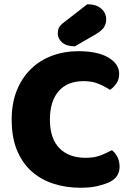

<svg xmlns="http://www.w3.org/2000/svg" viewBox="-20 -866 611 904"><path d="M541 -518Q541 -492 528 -473Q515 -454 498 -443Q472 -460 442.5 -472Q413 -484 374 -484Q297 -484 256 -436.5Q215 -389 215 -303Q215 -214 259.5 -168.5Q304 -123 383 -123Q424 -123 452.5 -134Q481 -145 507 -159Q524 -145 533.5 -125.5Q543 -106 543 -80Q543 -57 531 -38Q519 -19 490 -6Q472 2 439 10Q406 18 359 18Q291 18 232 -1Q173 -20 129 -59Q85 -98 60 -158.5Q35 -219 35 -303Q35 -381 59.5 -441Q84 -501 126.5 -542Q169 -583 226 -604Q283 -625 348 -625Q440 -625 490.5 -595Q541 -565 541 -518ZM391 -846Q433 -846 456.5 -825.5Q480 -805 480 -775Q480 -755 470.5 -739Q461 -723 433 -706L333 -648Q293 -648 272.5 -666Q252 -684 252 -708Q252 -720 255.5 -731Q259 -742 275 -756Z"/></svg>

Font: Baloo Bhaina 2 ExtraBold
Style: Regular
Weight: 800
Designer: Yesha Goshar, Manish Minz, Shuchita Grover and Ek Type
Foundry: Ek Type
Version: Version 1.640;hotconv 1.0.111;makeotfexe 2.5.65597; ttfautoh